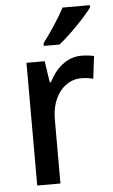

<svg xmlns="http://www.w3.org/2000/svg" viewBox="-54 -803 493 840"><g transform="rotate(-5 192.0 -383.0)"><path d="M373 -756V-766H253C230 -721 190 -661 157 -618V-606H226C272 -642 346 -718 373 -756ZM316 -549C252 -549 203 -503 174 -445H169L155 -539H75V0H177V-282C177 -386 237 -451 307 -451C326 -451 345 -448 360 -444L372 -543C355 -547 334 -549 316 -549Z"/></g></svg>

Font: Noto Sans Lao Looped SemiCondensed Medium
Style: Regular
Weight: 500
Width: 4
Designer: Mark Frömberg, Ben Mitchell
Foundry: The Fontpad Ltd
Version: Version 1.002